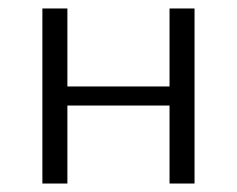

<svg xmlns="http://www.w3.org/2000/svg" viewBox="-20 -433 559 453"><path d="M380 0V-413H439V0ZM80 0V-413H139V0ZM108 -184V-229H410V-184Z"/></svg>

Font: Ysabeau Office Light
Style: Regular
Weight: 300
Designer: Christian Thalmann (Catharsis Fonts)
Version: Version 2.001;gftools[0.9.30]; featfreeze: tnum,lnum,ss02